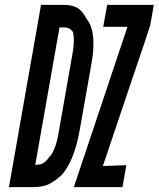

<svg xmlns="http://www.w3.org/2000/svg" viewBox="-20 -755 648 784"><path d="M147.5 -735H238.5Q265.5 -735 282.8 -728.8Q300 -722.5 311.5 -710Q323 -697.5 335.5 -675.5Q361.5 -642.5 361.5 -576.5Q361.5 -539 353.5 -495.5L305.5 -224Q284 -101.5 233.5 -42Q203.5 -14 178.5 -2.5Q153.5 9 113.5 9H16.5ZM180.5 -113Q192 -122.5 202.2 -148Q212.5 -173.5 219 -211L273.5 -521.5Q281.5 -563 281.5 -592.5Q281.5 -611.5 277.5 -625Q270 -635 262 -639Q254 -643 243.5 -643H223L124 -82L138 -83Q161 -84.5 180.5 -113ZM500.5 -645.5H401.5L417.5 -735H608L593.5 -652Q592.5 -646 514 -415Q415.5 -124.5 400 -77L496 -80.5L480 9H281.5Z"/></svg>

Font: JuliaMono MediumItalic
Style: Regular
Weight: 500
Italic angle: -9°
Monospace: yes
Designer: cormullion
Foundry: corm
Version: Version 0.049; ttfautohint (v1.8.4)